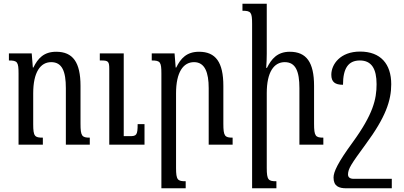

<svg xmlns="http://www.w3.org/2000/svg" viewBox="-20 -780 2179 1035"><path d="M464 -38C422 -38 414 -46 414 -113V-317C414 -444 373 -501 283 -501C216 -501 184 -465 160 -416H157L151 -492H28V-454C74 -454 80 -446 80 -383V0H211V-38C168 -38 159 -44 159 -110V-277C159 -391 198 -445 256 -445C315 -445 335 -395 335 -305V0H464ZM759 -111H722C722 -52 716 -46 680 -46H647V-492H518V-454H527C564 -454 569 -448 569 -408V0H759Z M1234 -38C1192 -38 1184 -46 1184 -113V-317C1184 -444 1143 -501 1053 -501C986 -501 954 -465 930 -416H927L921 -492H798V-454C844 -454 850 -446 850 -383V235H981V197C938 197 929 191 929 125V-277C929 -391 968 -445 1026 -445C1085 -445 1105 -388 1105 -305V0H1234Z M1723 -38C1681 -38 1673 -46 1673 -113V-317C1673 -444 1632 -501 1542 -501C1475 -501 1443 -462 1419 -414H1415C1417 -440 1418 -466 1418 -491V-760H1287V-722C1333 -722 1339 -714 1339 -651V235H1470V197C1427 197 1418 191 1418 125V-278C1418 -392 1457 -445 1515 -445C1574 -445 1594 -395 1594 -305V0H1723Z M1921 -502C1814 -502 1766 -433 1766 -377C1766 -338 1786 -323 1829 -323C1829 -411 1857 -454 1920 -454C1983 -454 2010 -409 2010 -326C2010 -245 1991 -164 1882 -14C1800 98 1778 147 1778 177C1778 224 1807 235 1847 235H2092V184H1887C1864 184 1856 174 1856 160C1857 129 1872 106 1951 -2C2059 -148 2089 -238 2089 -326C2089 -435 2032 -502 1921 -502Z"/></svg>

Font: Noto Serif Armenian ExtraCondensed Medium
Style: Regular
Weight: 500
Width: 2
Designer: Monotype Design Team
Foundry: Monotype Imaging Inc.
Version: Version 2.008